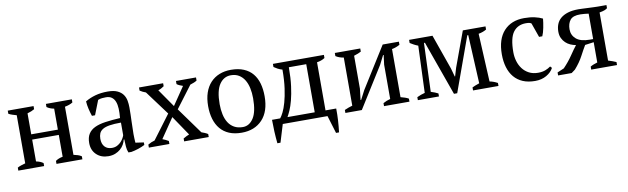

<svg xmlns="http://www.w3.org/2000/svg" viewBox="-42 -970 5152 1576"><g transform="rotate(-10 2534.0 -182.0)"><path d="M254 0H39V-25Q53 -33 70 -38.5Q87 -44 105 -49V-450Q87 -455 70 -460.5Q53 -466 39 -474V-500H254V-474Q231 -460 195 -450V-275H417V-450Q382 -456 357 -474V-500H573V-474Q546 -457 507 -450V-49Q525 -45 542 -40Q559 -35 573 -25V0H357V-25Q382 -43 417 -49V-231H195V-49Q215 -45 229 -39Q243 -33 254 -25Z M651 0ZM1022 -131Q1022 -109 1023 -93Q1024 -77 1025 -59L1094 -49V-28Q1069 -15 1038.5 -5Q1008 5 980 10H955Q945 -13 943 -40.5Q941 -68 940 -101H935Q931 -81 919.5 -60.5Q908 -40 889.5 -24Q871 -8 846 2Q821 12 789 12Q728 12 689.5 -25Q651 -62 651 -122Q651 -168 669.5 -197.5Q688 -227 724 -244Q760 -261 813 -268.5Q866 -276 936 -280Q940 -323 938.5 -357.5Q937 -392 927.5 -416.5Q918 -441 899.5 -454.5Q881 -468 851 -468Q837 -468 819.5 -466.5Q802 -465 785 -458L738 -338H712Q702 -368 694.5 -400Q687 -432 685 -463Q723 -486 769.5 -499Q816 -512 873 -512Q924 -512 954.5 -497.5Q985 -483 1001 -460Q1017 -437 1022 -409Q1027 -381 1027 -353Q1027 -293 1024.5 -237.5Q1022 -182 1022 -131ZM829 -50Q854 -50 873 -60Q892 -70 905 -84Q918 -98 926 -112.5Q934 -127 937 -137V-242Q879 -242 842 -236Q805 -230 784 -217Q763 -204 755 -184.5Q747 -165 747 -140Q747 -97 769 -73.5Q791 -50 829 -50Z M1127 0ZM1415 -268 1573 -49Q1587 -44 1600.5 -38.5Q1614 -33 1626 -25V0H1421V-24Q1435 -32 1447 -38.5Q1459 -45 1471 -49L1360 -213L1248 -49Q1262 -44 1274 -38Q1286 -32 1298 -25V0H1127V-25Q1155 -42 1183 -49L1332 -248L1182 -450Q1168 -455 1156.5 -460.5Q1145 -466 1133 -474V-500H1334V-475Q1322 -467 1310.5 -460.5Q1299 -454 1285 -450L1389 -300L1491 -450Q1457 -461 1441 -474V-500H1608V-474Q1589 -461 1552 -450Z M1665 0ZM1665 -250Q1665 -313 1681.5 -361.5Q1698 -410 1729 -443.5Q1760 -477 1803.5 -494.5Q1847 -512 1900 -512Q1962 -512 2007 -493Q2052 -474 2080.5 -439.5Q2109 -405 2122.5 -357Q2136 -309 2136 -250Q2136 -124 2072 -56Q2008 12 1900 12Q1840 12 1796 -6.5Q1752 -25 1723 -59.5Q1694 -94 1679.5 -142.5Q1665 -191 1665 -250ZM1761 -250Q1761 -205 1769.5 -165Q1778 -125 1796.5 -95.5Q1815 -66 1845 -49Q1875 -32 1917 -32Q1971 -32 2005.5 -85Q2040 -138 2040 -250Q2040 -296 2031.5 -335.5Q2023 -375 2005 -404.5Q1987 -434 1959 -451Q1931 -468 1892 -468Q1833 -468 1797 -415Q1761 -362 1761 -250Z M2243 0 2198 148H2172Q2167 99 2164.5 49Q2162 -1 2162 -49H2230Q2242 -63 2257 -93Q2272 -123 2285.5 -170.5Q2299 -218 2308.5 -284.5Q2318 -351 2318 -440Q2297 -446 2280 -455Q2263 -464 2249 -474V-500H2674V-474Q2647 -456 2608 -450V-49H2697Q2698 -1 2695 49Q2692 99 2686 148H2661L2616 0ZM2373 -450Q2373 -360 2364 -293Q2355 -226 2342.5 -178.5Q2330 -131 2316 -99.5Q2302 -68 2291 -49H2518V-450Z M2765 -500H2977V-474Q2966 -468 2951.5 -462Q2937 -456 2917 -450V-176L2906 -83H2911L2950 -158L3164 -500H3299V-474Q3267 -456 3233 -450V-49Q3252 -44 3269 -38.5Q3286 -33 3299 -25V0H3087V-25Q3115 -41 3147 -49V-335L3157 -414H3152L3114 -339L2902 0H2765V-25Q2782 -33 2798 -38.5Q2814 -44 2831 -49V-450Q2792 -456 2765 -474Z M3545 0H3369V-25Q3402 -41 3435 -49L3450 -440Q3429 -448 3413 -457Q3397 -466 3384 -474V-500H3579L3682 -208L3701 -139H3704L3725 -209L3832 -500H4021V-474Q4008 -466 3992 -460Q3976 -454 3955 -450L3975 -49Q4008 -43 4041 -25V0H3829V-25Q3839 -30 3853 -36Q3867 -42 3889 -49L3869 -454H3861L3697 0H3670L3508 -454H3500L3485 -49Q3521 -38 3545 -25Z M4113 0ZM4499 -70Q4481 -35 4440.5 -11.5Q4400 12 4346 12Q4287 12 4243.5 -6.5Q4200 -25 4171 -59.5Q4142 -94 4127.5 -142.5Q4113 -191 4113 -250Q4113 -377 4175 -444.5Q4237 -512 4344 -512Q4393 -512 4431.5 -503.5Q4470 -495 4497 -481Q4494 -448 4486 -407Q4478 -366 4466 -339H4439L4397 -458Q4390 -463 4381 -465.5Q4372 -468 4351 -468Q4283 -468 4246 -418.5Q4209 -369 4209 -251Q4209 -213 4219.5 -177Q4230 -141 4251.5 -112.5Q4273 -84 4305.5 -67Q4338 -50 4381 -50Q4416 -50 4442 -60Q4468 -70 4486 -84Z M4602 -353Q4602 -387 4613 -415Q4624 -443 4647.5 -463Q4671 -483 4707.5 -494.5Q4744 -506 4796 -506Q4808 -506 4829.5 -505Q4851 -504 4875 -503Q4899 -502 4921.5 -501Q4944 -500 4957 -500H5029V-474Q5021 -467 5006.5 -461Q4992 -455 4963 -450V-49Q5000 -38 5029 -25V0H4814V-25Q4827 -33 4841.5 -38.5Q4856 -44 4873 -49V-218L4800 -208Q4779 -173 4753 -123.5Q4727 -74 4682 -23L4651 0H4538V-25L4594 -49Q4639 -96 4670 -142Q4701 -188 4726 -220Q4703 -224 4681 -233.5Q4659 -243 4641.5 -259.5Q4624 -276 4613 -299Q4602 -322 4602 -353ZM4873 -456Q4860 -458 4839.5 -460Q4819 -462 4805 -462Q4743 -463 4719.5 -433.5Q4696 -404 4696 -356Q4696 -307 4732.5 -275.5Q4769 -244 4846 -244H4873Z"/></g></svg>

Font: PT Serif
Style: Regular
Weight: 400
Designer: A.Korolkova, O.Umpeleva, V.Yefimov
Foundry: ParaType Ltd
Version: Version 1.000W OFL; ttfautohint (v1.6)